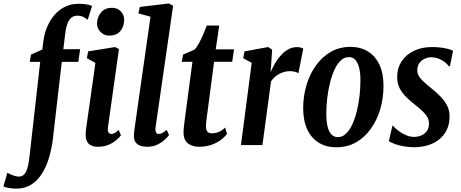

<svg xmlns="http://www.w3.org/2000/svg" viewBox="-128 -837 2659 1108"><path d="M122.5 -601Q128.5 -645.5 145.2 -684.2Q162 -723 188 -752.5Q214 -782 248.5 -798.5Q283 -815 326 -815Q345.5 -815 365 -812.8Q384.5 -810.5 403.5 -803L378 -722.5Q369 -730.5 354.2 -738.5Q339.5 -746.5 317.5 -746.5Q296.5 -746.5 282.5 -733.8Q268.5 -721 260.2 -698Q252 -675 248.5 -644L237.5 -553H334.5L324 -480H228.5L177.5 -38Q170 23.5 154 76Q138 128.5 112.2 168Q86.5 207.5 50.2 229.5Q14 251.5 -33 251.5Q-57 251.5 -75 248.2Q-93 245 -108.5 239L-85.5 160Q-76 165 -64.5 170.2Q-53 175.5 -41 178.8Q-29 182 -19 182Q-2 182 9.8 171.2Q21.5 160.5 29.2 136.2Q37 112 41.5 72.5L104 -480H43.5L51 -522L116 -551ZM436 10Q412.5 10 395.2 1Q378 -8 370.8 -29Q363.5 -50 368 -86.5Q370.5 -108.5 376 -145.8Q381.5 -183 387.8 -227.5Q394 -272 400.5 -318Q407 -364 413 -404.8Q419 -445.5 422.5 -474.5L373.5 -501L380.5 -540.5L536 -565.5L558.5 -554L495 -103Q492 -82.5 498 -73.2Q504 -64 514 -64Q523.5 -64 532.5 -68.5Q541.5 -73 557 -87L570 -56.5Q562.5 -45.5 544.8 -29.8Q527 -14 499.8 -2Q472.5 10 436 10ZM501.5 -631.5Q472 -631.5 451.2 -653.5Q430.5 -675.5 432 -705Q434 -741.5 456.5 -766.8Q479 -792 517.5 -792Q550.5 -792 569.8 -770.8Q589 -749.5 588.5 -721.5Q588 -683.5 566.2 -657.5Q544.5 -631.5 501.5 -631.5Z M770.5 -107.5Q767 -85 771.8 -74.5Q776.5 -64 787.5 -64Q796.5 -64 805.8 -68Q815 -72 834 -87.5L847.5 -57.5Q841 -48.5 824.2 -32.2Q807.5 -16 781.5 -3Q755.5 10 721.5 10Q699 10 681.5 3.8Q664 -2.5 654.2 -16.2Q644.5 -30 644.5 -52.5Q644.5 -59 645.5 -68.5Q646.5 -78 647.8 -88.8Q649 -99.5 650.5 -109L740.5 -740.5L670.5 -760L679 -797L847 -817L871 -803.5Z M1069 -188Q1066.5 -168 1064.5 -153.5Q1062.5 -139 1061.5 -128.8Q1060.5 -118.5 1060.5 -109.5Q1060.5 -88 1068.5 -77.8Q1076.5 -67.5 1095.5 -67.5Q1114 -67.5 1133.2 -75.2Q1152.5 -83 1171 -101L1182 -64Q1163.5 -40.5 1138.5 -24Q1113.5 -7.5 1084 1.2Q1054.5 10 1021 10Q982.5 10 956.8 -9.2Q931 -28.5 931 -75.5Q931.5 -84 932.2 -94.8Q933 -105.5 934.8 -119Q936.5 -132.5 938.5 -149Q940.5 -165.5 943.5 -186L982.5 -480.5H921L928.5 -522L994 -550.5Q1006.5 -562.5 1019.8 -586.8Q1033 -611 1045 -638.8Q1057 -666.5 1065.5 -689.5H1137L1117 -552.5H1222.5L1212 -480.5H1107.5Z M1262.5 0 1324.5 -474.5 1275.5 -501 1283 -540.5 1419.5 -565.5 1442.5 -550.5 1436.5 -459.5 1433 -419.5Q1445.5 -449 1461.5 -475.2Q1477.5 -501.5 1496.5 -521.8Q1515.5 -542 1537.8 -553.5Q1560 -565 1585.5 -565Q1599.5 -565 1608.5 -562.2Q1617.5 -559.5 1622 -556.5L1594 -414Q1585.5 -420 1572.5 -423.2Q1559.5 -426.5 1544.5 -426.5Q1528.5 -426.5 1513 -422.2Q1497.5 -418 1483 -410.2Q1468.5 -402.5 1456.5 -391.5Q1444.5 -380.5 1436 -367L1386.5 0Z M1894.5 -566.5Q1952.5 -566.5 1995.2 -540.2Q2038 -514 2061.5 -464Q2085 -414 2085 -343Q2085.5 -272.5 2066.8 -208.5Q2048 -144.5 2012.5 -94.5Q1977 -44.5 1926.8 -15.8Q1876.5 13 1813 13Q1755 13 1712 -13.2Q1669 -39.5 1645.5 -89.5Q1622 -139.5 1621.5 -211Q1621.5 -281.5 1640.5 -345.5Q1659.5 -409.5 1695.2 -459.2Q1731 -509 1781.2 -537.8Q1831.5 -566.5 1894.5 -566.5ZM1885 -507.5Q1859 -507.5 1838.2 -487.8Q1817.5 -468 1802 -434Q1786.5 -400 1776 -357.5Q1765.5 -315 1760.2 -269.2Q1755 -223.5 1755 -180Q1755 -138.5 1762 -108.2Q1769 -78 1784 -61.8Q1799 -45.5 1822 -45.5Q1848 -45.5 1869 -65.8Q1890 -86 1905.5 -120Q1921 -154 1931.5 -196.8Q1942 -239.5 1947 -285Q1952 -330.5 1952 -373.5Q1952 -414 1945 -444Q1938 -474 1923.2 -490.8Q1908.5 -507.5 1885 -507.5Z M2468.5 -455H2462.5Q2445 -477.5 2417.5 -492Q2390 -506.5 2359.5 -506.5Q2341.5 -506.5 2323 -498.2Q2304.5 -490 2292.2 -473.2Q2280 -456.5 2280 -430.5Q2280 -415.5 2287 -401.8Q2294 -388 2310.2 -371.8Q2326.5 -355.5 2354.5 -333Q2388.5 -306.5 2413.5 -280.5Q2438.5 -254.5 2452.5 -226.8Q2466.5 -199 2466.5 -165.5Q2466.5 -121.5 2450.5 -88.2Q2434.5 -55 2406.5 -32.5Q2378.5 -10 2341.5 1.2Q2304.5 12.5 2262 12.5Q2233 12.5 2205.8 8Q2178.5 3.5 2155.5 -4.2Q2132.5 -12 2116 -22L2136.5 -111.5H2139.5Q2150 -99 2169 -84Q2188 -69 2212.5 -58Q2237 -47 2262 -47Q2282.5 -47 2302 -54.8Q2321.5 -62.5 2334.5 -79.5Q2347.5 -96.5 2347.5 -124.5Q2347.5 -145.5 2337 -163Q2326.5 -180.5 2308.8 -197Q2291 -213.5 2270 -230Q2243.5 -251 2219.2 -274Q2195 -297 2179.5 -325.5Q2164 -354 2164 -390.5Q2164 -444.5 2190.2 -483.8Q2216.5 -523 2261.8 -544.2Q2307 -565.5 2363 -565.5Q2389 -565.5 2411.5 -563Q2434 -560.5 2453 -555.8Q2472 -551 2486.5 -544.5Z"/></svg>

Font: Merriweather 24pt SemiCondensed
Style: Bold Italic
Weight: 700
Width: 4
Italic angle: -7.8°
Designer: Eben Sorkin
Foundry: Eben Sorkin
Version: Version 2.101